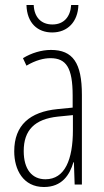

<svg xmlns="http://www.w3.org/2000/svg" viewBox="-20 -805 416 769"><path d="M294 -785H265C262 -738 236 -707 190 -707C144 -707 117 -737 115 -785H86C88 -712 131 -675 189 -675C251 -675 292 -718 294 -785ZM184 -605C147 -605 106 -593 72 -572L86 -542C123 -564 156 -572 182 -572C245 -572 271 -534 271 -422V-374L210 -368C100 -357 37 -304 37 -199C37 -125 73 -56 156 -56C228 -56 259 -104 274 -155H276L279 -66H308V-425C308 -553 272 -605 184 -605ZM212 -338 272 -344V-284C272 -166 240 -87 162 -87C108 -87 75 -127 75 -200C75 -284 119 -328 212 -338Z"/></svg>

Font: Noto Sans Malayalam UI ExtraCondensed ExtraLight
Style: Regular
Weight: 200
Width: 2
Designer: Jelle Bosma - Monotype Design Team
Foundry: Monotype Imaging Inc.
Version: Version 2.104